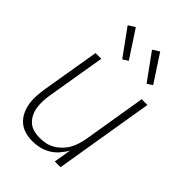

<svg xmlns="http://www.w3.org/2000/svg" viewBox="-223 -845 947 947"><g transform="rotate(45 250.0 -371.5)"><path d="M186 8Q159 8 134.5 1Q110 -6 91 -22.5Q72 -39 61 -61.5Q50 -84 45.5 -109.5Q41 -135 42.5 -162Q44 -189 48 -215L99 -520H139L87 -209Q84 -188 83 -166.5Q82 -145 85.5 -124Q89 -103 98 -85Q107 -67 122 -53.5Q137 -40 157.5 -34.5Q178 -29 200 -29Q220 -29 240 -33Q260 -37 278.5 -47.5Q297 -58 313 -74Q329 -90 339.5 -108.5Q350 -127 356 -147Q362 -167 366 -187L421 -520H461L375 0H335L350 -90Q337 -68 320 -48.5Q303 -29 280.5 -16Q258 -3 234 2.5Q210 8 186 8ZM384 -591 284 -729 319 -751 412 -609ZM214 -591 114 -729 149 -751 242 -609Z"/></g></svg>

Font: Iosevka Extralight Oblique
Style: Regular
Weight: 200
Italic angle: -9°
Monospace: yes
Designer: Belleve Invis
Foundry: Belleve Invis
Version: Version 32.5.0; ttfautohint (v1.8.4)